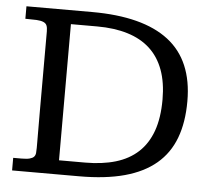

<svg xmlns="http://www.w3.org/2000/svg" viewBox="-48 -682 816 734"><g transform="rotate(5 360.5 -315.0)"><path d="M276.4 -629.9Q471.7 -629.9 570.3 -554Q668.9 -478 668.9 -321.8Q668.9 -240.7 646.2 -180.4Q623.5 -120.1 576.2 -80.1Q528.8 -40 455.8 -20Q382.8 0 281.7 0H24.4V-48.3H56.2Q76.7 -48.3 87.6 -51.3Q98.6 -54.2 103.8 -59.8Q108.9 -65.4 109.9 -74Q110.8 -82.5 110.8 -93.8Q110.8 -93.8 110.8 -113Q110.8 -132.3 110.6 -163.8Q110.4 -195.3 110.4 -235.6Q110.4 -275.9 110.4 -317.9V-541Q110.4 -555.7 106.9 -563.7Q103.5 -571.8 94 -575.9Q84.5 -580.1 67.6 -581.1Q50.8 -582 24.4 -582V-629.9ZM199.7 -54.2H299.8Q365.7 -54.2 416.7 -69.3Q467.8 -84.5 502.7 -116.7Q537.6 -148.9 555.7 -199.2Q573.7 -249.5 573.7 -319.8Q573.7 -385.3 555.9 -433.6Q538.1 -481.9 503.4 -513.7Q468.8 -545.4 417.7 -561Q366.7 -576.7 300.3 -576.7H199.7Z"/></g></svg>

Font: Kameron
Style: Regular
Weight: 400
Version: Version 1.000